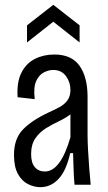

<svg xmlns="http://www.w3.org/2000/svg" viewBox="-20 -766 447 796"><path d="M147 10Q122 10 96.5 -2.5Q71 -15 54.5 -44.5Q38 -74 38 -124Q38 -190 74 -228Q110 -266 180 -299Q204 -310 225 -321Q246 -332 259 -349Q272 -366 272 -394Q272 -425 253.5 -450.5Q235 -476 200 -476Q183 -476 163 -466.5Q143 -457 130.5 -431Q118 -405 124 -355L53 -363Q49 -426 69 -465Q89 -504 125 -522Q161 -540 205 -540Q277 -540 310 -493Q343 -446 343 -365V-209Q343 -182 345 -144.5Q347 -107 350 -68.5Q353 -30 356 0H289Q286 -31 285 -65.5Q284 -100 283 -131H271Q255 -59 223 -24.5Q191 10 147 10ZM166 -55Q231 -55 272 -197V-292Q251 -276 223.5 -263Q196 -250 170 -234Q144 -218 126.5 -192.5Q109 -167 109 -127Q109 -91 124.5 -73Q140 -55 166 -55ZM92 -590V-661L201 -746L310 -661V-590L201 -676Z"/></svg>

Font: Bricolage Grotesque 10pt Condensed Light
Style: Regular
Weight: 300
Width: 3
Designer: Mathieu Triay
Foundry: Atelier Triay
Version: Version 1.000; ttfautohint (v1.8.4.7-5d5b);gftools[0.9.32]